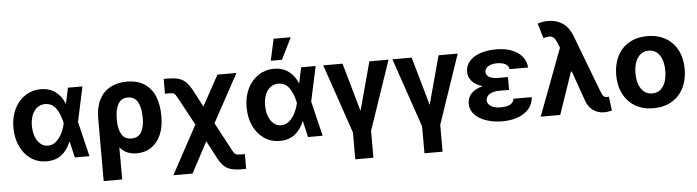

<svg xmlns="http://www.w3.org/2000/svg" viewBox="-54 -1009 5278 1453"><g transform="rotate(-5 2585.0 -282.5)"><path d="M36.1 -265.6Q36.1 -344.7 66.4 -406.5Q96.7 -468.3 149.7 -502.7Q202.6 -537.1 267.6 -537.1Q331.1 -537.1 377.4 -503.7Q423.8 -470.2 446.3 -412.1H448.7L473.6 -530.3H584L526.9 -265.1L590.8 0H479.5L451.7 -121.1H448.2Q425.3 -60.5 379.2 -24.7Q333 11.2 264.6 10.7Q198.7 10.7 146.7 -24.4Q94.7 -59.6 65.4 -122.6Q36.1 -185.5 36.1 -265.6ZM285.2 -106.4Q320.3 -106.4 347.9 -130.6Q375.5 -154.8 392.8 -190.7Q410.2 -226.6 418 -263.7L418.5 -265.1L418 -266.6Q405.3 -331.1 374.8 -376.5Q344.2 -421.9 290 -421.9Q255.4 -421.9 229.7 -402.1Q204.1 -382.3 190.4 -347.2Q176.8 -312 176.8 -266.6Q176.8 -220.7 190.4 -184.1Q204.1 -147.5 228.8 -127Q253.4 -106.4 285.2 -106.4Z M921.9 -537.1Q1004.4 -537.1 1057.4 -500.5Q1110.4 -463.9 1134.8 -401.4Q1159.2 -338.9 1159.2 -258.8V-250Q1159.2 -171.9 1133.8 -113.3Q1108.4 -54.7 1061 -22.5Q1013.7 9.8 949.2 9.8Q867.7 9.8 821.8 -46.9L822.3 197.3H681.6V-280.3Q681.6 -362.3 710.9 -420.2Q740.2 -478 794.2 -507.6Q848.1 -537.1 921.9 -537.1ZM821.3 -244.1Q822.3 -186 844.5 -145.8Q866.7 -105.5 919.9 -105.5Q972.7 -105.5 995.6 -147Q1018.6 -188.5 1017.6 -250V-258.8Q1017.6 -329.6 993.9 -373.3Q970.2 -417 918 -417Q868.2 -417 844.7 -375.2Q821.3 -333.5 821.3 -267.6Z M1410.2 -168.5 1299.8 -372.1Q1286.1 -397.5 1279.1 -406.7Q1272 -416 1262.9 -418.5Q1253.9 -420.9 1232.4 -420.9H1201.2V-533.2H1232.4Q1282.7 -533.2 1314.5 -523.7Q1346.2 -514.2 1369.4 -491.5Q1392.6 -468.8 1416 -425.8L1482.4 -298.8L1609.4 -530.3H1753.9L1555.2 -165.5L1665 41Q1676.8 63.5 1684.3 72.5Q1691.9 81.5 1701.7 84.2Q1711.4 86.9 1732.4 86.9H1763.7V199.2H1732.4Q1681.2 199.2 1649.4 190.2Q1617.7 181.2 1594.7 158.9Q1571.8 136.7 1548.8 93.8L1481.4 -35.2L1356.4 199.2H1210.9Z M1807.6 -265.6Q1807.6 -344.7 1837.9 -406.5Q1868.2 -468.3 1921.1 -502.7Q1974.1 -537.1 2039.1 -537.1Q2102.5 -537.1 2148.9 -503.7Q2195.3 -470.2 2217.8 -412.1H2220.2L2245.1 -530.3H2355.5L2298.3 -265.1L2362.3 0H2251L2223.1 -121.1H2219.7Q2196.8 -60.5 2150.6 -24.7Q2104.5 11.2 2036.1 10.7Q1970.2 10.7 1918.2 -24.4Q1866.2 -59.6 1836.9 -122.6Q1807.6 -185.5 1807.6 -265.6ZM2056.6 -106.4Q2091.8 -106.4 2119.4 -130.6Q2147 -154.8 2164.3 -190.7Q2181.6 -226.6 2189.5 -263.7L2189.9 -265.1L2189.5 -266.6Q2176.8 -331.1 2146.2 -376.5Q2115.7 -421.9 2061.5 -421.9Q2026.9 -421.9 2001.2 -402.1Q1975.6 -382.3 1961.9 -347.2Q1948.2 -312 1948.2 -266.6Q1948.2 -220.7 1961.9 -184.1Q1975.6 -147.5 2000.2 -127Q2024.9 -106.4 2056.6 -106.4ZM2056.6 -763.7H2186.5L2105.5 -599.6H2020.5Z M2559.6 -530.3 2664.1 -162.1 2763.7 -530.3H2909.2L2730.5 -4.9V199.2H2592.8V-4.9L2413.1 -530.3Z M3085 -530.3 3189.5 -162.1 3289.1 -530.3H3434.6L3255.9 -4.9V199.2H3118.2V-4.9L2938.5 -530.3Z M3602.1 -268.1Q3548.3 -283.2 3520.8 -314.9Q3493.2 -346.7 3493.2 -384.8Q3493.2 -432.6 3523.2 -467Q3553.2 -501.5 3606.7 -519.3Q3660.2 -537.1 3729.5 -537.1Q3792.5 -537.1 3842.8 -518.1Q3893.1 -499 3923.1 -463.4Q3953.1 -427.7 3956.1 -378.9H3815.4Q3812.5 -404.8 3787.8 -418.2Q3763.2 -431.6 3722.7 -431.6Q3693.8 -431.6 3673.3 -423.6Q3652.8 -415.5 3642.3 -402.3Q3631.8 -389.2 3631.8 -373Q3631.8 -348.6 3655.8 -334.5Q3679.7 -320.3 3722.7 -320.3H3797.9V-222.7H3722.7Q3680.7 -222.7 3651.6 -206.1Q3622.6 -189.5 3622.1 -158.2Q3622.6 -141.1 3634.5 -127.2Q3646.5 -113.3 3668.9 -105Q3691.4 -96.7 3722.7 -96.7Q3771.5 -96.7 3796.4 -110.8Q3821.3 -125 3825.2 -153.3H3963.9Q3961.4 -101.6 3929.4 -64.7Q3897.5 -27.8 3845 -9Q3792.5 9.8 3729.5 9.8Q3660.6 9.8 3604.7 -9.3Q3548.8 -28.3 3516.6 -63.2Q3484.4 -98.1 3484.4 -144.5Q3484.4 -189 3513.4 -221.4Q3542.5 -253.9 3602.1 -268.1Z M4365.2 -86.9 4283.2 -319.3H4276.4L4167 0H4018.6L4209.5 -507.3L4197.3 -539.1Q4183.6 -571.8 4170.2 -585.2Q4156.7 -598.6 4134.8 -598.6Q4119.1 -598.6 4090.8 -590.8L4057.6 -703.1Q4094.2 -716.8 4135.7 -716.8Q4201.7 -716.8 4248.8 -683.8Q4295.9 -650.9 4319.3 -587.9L4482.4 -159.2Q4494.1 -127.4 4503.7 -116Q4513.2 -104.5 4531.2 -104.5L4545.9 -105.5L4559.6 1Q4548.8 3.9 4532.5 6.3Q4516.1 8.8 4502 8.8Q4454.1 8.8 4418.7 -15.9Q4383.3 -40.5 4365.2 -86.9Z M4615.2 -263.7Q4615.2 -345.2 4646.7 -407.2Q4678.2 -469.2 4737.1 -503.2Q4795.9 -537.1 4875 -537.1Q4954.1 -537.1 5013.2 -503.2Q5072.3 -469.2 5104 -407.2Q5135.7 -345.2 5135.7 -263.7Q5135.7 -182.1 5104 -119.9Q5072.3 -57.6 5013.2 -23.4Q4954.1 10.7 4875 10.7Q4795.9 10.7 4737.3 -23.4Q4678.7 -57.6 4647 -119.9Q4615.2 -182.1 4615.2 -263.7ZM4988.3 -263.7Q4988.3 -311 4975.6 -347.9Q4962.9 -384.8 4937.5 -405.8Q4912.1 -426.8 4876 -426.8Q4839.4 -426.8 4813.7 -405.8Q4788.1 -384.8 4774.9 -347.9Q4761.7 -311 4761.7 -263.7Q4761.7 -216.8 4774.9 -179.9Q4788.1 -143.1 4813.7 -122.3Q4839.4 -101.6 4876 -101.6Q4912.1 -101.6 4937.5 -122.3Q4962.9 -143.1 4975.6 -179.7Q4988.3 -216.3 4988.3 -263.7Z"/></g></svg>

Font: Pretendard JP
Style: Bold
Weight: 700
Designer: Base glyphs from Inter by Rasmus Andersson; Hangeul glyphs from Noto Sans CJK(Source Han Sans) by Jang Soo-young and Kan
Foundry: Kil Hyung-jin
Version: Version 1.309